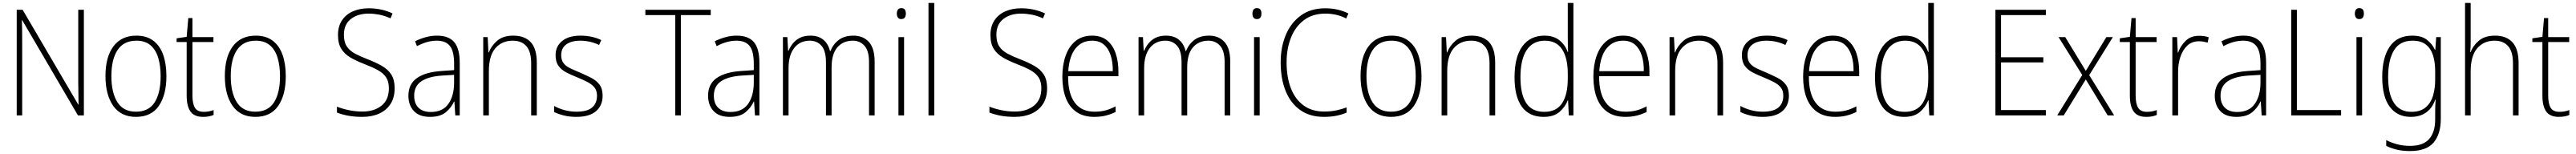

<svg xmlns="http://www.w3.org/2000/svg" viewBox="-20 -780 17413 1041"><path d="M547 0H507L130 -644H128Q129 -609 129.5 -574Q130 -539 130 -497V0H93V-714H133L509 -73H511Q511 -108 510 -148.5Q509 -189 509 -221V-714H547Z M1105 -265Q1105 -139 1054 -64.5Q1003 10 899 10Q798 10 745.5 -64.5Q693 -139 693 -266Q693 -395 747 -467Q801 -539 902 -539Q972 -539 1017 -504.5Q1062 -470 1083.5 -408.5Q1105 -347 1105 -265ZM733 -266Q733 -154 773.5 -89.5Q814 -25 899 -25Q986 -25 1026 -89Q1066 -153 1066 -265Q1066 -336 1049.5 -390Q1033 -444 997 -474.5Q961 -505 902 -505Q817 -505 775 -442Q733 -379 733 -266Z M1358 -24Q1377 -24 1394 -27.5Q1411 -31 1424 -36V-3Q1410 3 1393 6.5Q1376 10 1353 10Q1293 10 1267.5 -26.5Q1242 -63 1242 -133V-496H1174V-521L1242 -531L1253 -658H1281V-529H1423V-496H1281V-135Q1281 -80 1297.5 -52Q1314 -24 1358 -24Z M1912 -265Q1912 -139 1861 -64.5Q1810 10 1706 10Q1605 10 1552.5 -64.5Q1500 -139 1500 -266Q1500 -395 1554 -467Q1608 -539 1709 -539Q1779 -539 1824 -504.5Q1869 -470 1890.5 -408.5Q1912 -347 1912 -265ZM1540 -266Q1540 -154 1580.5 -89.5Q1621 -25 1706 -25Q1793 -25 1833 -89Q1873 -153 1873 -265Q1873 -336 1856.5 -390Q1840 -444 1804 -474.5Q1768 -505 1709 -505Q1624 -505 1582 -442Q1540 -379 1540 -266Z M2648 -184Q2648 -120 2620 -77Q2592 -34 2543 -12Q2494 10 2430 10Q2376 10 2333.5 2Q2291 -6 2258 -19V-59Q2293 -45 2337.5 -35.5Q2382 -26 2431 -26Q2510 -26 2559.5 -66Q2609 -106 2609 -183Q2609 -229 2590 -257.5Q2571 -286 2533.5 -306.5Q2496 -327 2441 -348Q2389 -368 2349.5 -391Q2310 -414 2287.5 -449.5Q2265 -485 2265 -543Q2265 -602 2292 -642.5Q2319 -683 2366 -703.5Q2413 -724 2473 -724Q2517 -724 2558 -715Q2599 -706 2634 -689L2620 -656Q2581 -674 2543.5 -681Q2506 -688 2472 -688Q2399 -688 2352 -651.5Q2305 -615 2305 -545Q2305 -495 2325 -465.5Q2345 -436 2381 -417Q2417 -398 2464 -380Q2521 -358 2562 -334.5Q2603 -311 2625.5 -276Q2648 -241 2648 -184Z M2935 -539Q3013 -539 3050.5 -495.5Q3088 -452 3088 -355V0H3058L3052 -94H3050Q3031 -52 2993.5 -21Q2956 10 2887 10Q2814 10 2777.5 -30Q2741 -70 2741 -133Q2741 -212 2799 -252.5Q2857 -293 2964 -300L3050 -306V-349Q3050 -434 3021.5 -469.5Q2993 -505 2933 -505Q2901 -505 2868 -496Q2835 -487 2799 -468L2786 -501Q2820 -518 2857.5 -528.5Q2895 -539 2935 -539ZM2967 -269Q2877 -263 2828.5 -230.5Q2780 -198 2780 -133Q2780 -80 2809.5 -51.5Q2839 -23 2892 -23Q2972 -23 3010.5 -76.5Q3049 -130 3050 -219V-274Z M3450 -539Q3527 -539 3568 -495Q3609 -451 3609 -356V0H3571V-351Q3571 -431 3538.5 -468Q3506 -505 3447 -505Q3373 -505 3329 -454Q3285 -403 3285 -300V0H3247V-529H3277L3282 -426H3285Q3301 -470 3341 -504.5Q3381 -539 3450 -539Z M4054 -133Q4054 -67 4009.5 -28.5Q3965 10 3877 10Q3829 10 3790 0Q3751 -10 3726 -23V-64Q3758 -46 3797 -35.5Q3836 -25 3877 -25Q3950 -25 3983 -53.5Q4016 -82 4016 -133Q4016 -167 3999.5 -188Q3983 -209 3953.5 -224.5Q3924 -240 3885 -256Q3842 -273 3808.5 -290.5Q3775 -308 3755.5 -335Q3736 -362 3736 -407Q3736 -467 3780.5 -503Q3825 -539 3904 -539Q3945 -539 3981 -531Q4017 -523 4045 -509L4030 -476Q4005 -489 3971 -497Q3937 -505 3903 -505Q3843 -505 3808.5 -480Q3774 -455 3774 -407Q3774 -374 3789.5 -353.5Q3805 -333 3834 -319Q3863 -305 3902 -289Q3943 -271 3977.5 -253.5Q4012 -236 4033 -208Q4054 -180 4054 -133Z M4583 0H4545V-678H4343V-714H4785V-678H4583Z M4961 -539Q5039 -539 5076.5 -495.5Q5114 -452 5114 -355V0H5084L5078 -94H5076Q5057 -52 5019.5 -21Q4982 10 4913 10Q4840 10 4803.5 -30Q4767 -70 4767 -133Q4767 -212 4825 -252.5Q4883 -293 4990 -300L5076 -306V-349Q5076 -434 5047.5 -469.5Q5019 -505 4959 -505Q4927 -505 4894 -496Q4861 -487 4825 -468L4812 -501Q4846 -518 4883.5 -528.5Q4921 -539 4961 -539ZM4993 -269Q4903 -263 4854.5 -230.5Q4806 -198 4806 -133Q4806 -80 4835.5 -51.5Q4865 -23 4918 -23Q4998 -23 5036.5 -76.5Q5075 -130 5076 -219V-274Z M5750 -539Q5815 -539 5854 -496.5Q5893 -454 5893 -363V0H5855V-360Q5855 -437 5824 -471Q5793 -505 5746 -505Q5680 -505 5641 -460Q5602 -415 5602 -324V0H5564V-356Q5564 -437 5533.5 -471Q5503 -505 5455 -505Q5388 -505 5349.5 -456Q5311 -407 5311 -319V0H5273V-529H5303L5308 -437H5311Q5321 -462 5339.5 -485.5Q5358 -509 5387 -524Q5416 -539 5459 -539Q5513 -539 5546.5 -511Q5580 -483 5591 -435H5594Q5613 -482 5651 -510.5Q5689 -539 5750 -539Z M6073 -725Q6091 -725 6097.5 -714.5Q6104 -704 6104 -688Q6104 -672 6097 -661.5Q6090 -651 6073 -651Q6057 -651 6050 -661.5Q6043 -672 6043 -688Q6043 -704 6050 -714.5Q6057 -725 6073 -725ZM6092 -529V0H6054V-529Z M6296 0H6257V-760H6296Z M7059 -184Q7059 -120 7031 -77Q7003 -34 6954 -12Q6905 10 6841 10Q6787 10 6744.5 2Q6702 -6 6669 -19V-59Q6704 -45 6748.5 -35.5Q6793 -26 6842 -26Q6921 -26 6970.5 -66Q7020 -106 7020 -183Q7020 -229 7001 -257.5Q6982 -286 6944.5 -306.5Q6907 -327 6852 -348Q6800 -368 6760.5 -391Q6721 -414 6698.5 -449.5Q6676 -485 6676 -543Q6676 -602 6703 -642.5Q6730 -683 6777 -703.5Q6824 -724 6884 -724Q6928 -724 6969 -715Q7010 -706 7045 -689L7031 -656Q6992 -674 6954.5 -681Q6917 -688 6883 -688Q6810 -688 6763 -651.5Q6716 -615 6716 -545Q6716 -495 6736 -465.5Q6756 -436 6792 -417Q6828 -398 6875 -380Q6932 -358 6973 -334.5Q7014 -311 7036.5 -276Q7059 -241 7059 -184Z M7363 -539Q7426 -539 7465 -506.5Q7504 -474 7522.5 -419Q7541 -364 7541 -297V-265H7201Q7200 -149 7245.5 -87Q7291 -25 7379 -25Q7419 -25 7451 -33Q7483 -41 7522 -61V-23Q7489 -7 7454.5 1.5Q7420 10 7378 10Q7304 10 7256 -24Q7208 -58 7185 -119Q7162 -180 7162 -262Q7162 -341 7184.5 -404Q7207 -467 7251.5 -503Q7296 -539 7363 -539ZM7363 -505Q7294 -505 7251.5 -453Q7209 -401 7202 -299H7503Q7504 -358 7489 -405Q7474 -452 7443 -478.5Q7412 -505 7363 -505Z M8154 -539Q8219 -539 8258 -496.5Q8297 -454 8297 -363V0H8259V-360Q8259 -437 8228 -471Q8197 -505 8150 -505Q8084 -505 8045 -460Q8006 -415 8006 -324V0H7968V-356Q7968 -437 7937.5 -471Q7907 -505 7859 -505Q7792 -505 7753.5 -456Q7715 -407 7715 -319V0H7677V-529H7707L7712 -437H7715Q7725 -462 7743.5 -485.5Q7762 -509 7791 -524Q7820 -539 7863 -539Q7917 -539 7950.5 -511Q7984 -483 7995 -435H7998Q8017 -482 8055 -510.5Q8093 -539 8154 -539Z M8477 -725Q8495 -725 8501.5 -714.5Q8508 -704 8508 -688Q8508 -672 8501 -661.5Q8494 -651 8477 -651Q8461 -651 8454 -661.5Q8447 -672 8447 -688Q8447 -704 8454 -714.5Q8461 -725 8477 -725ZM8496 -529V0H8458V-529Z M8940 -688Q8854 -688 8795.5 -644Q8737 -600 8707.5 -525Q8678 -450 8678 -359Q8678 -258 8707 -183.5Q8736 -109 8792.5 -67.5Q8849 -26 8932 -26Q8979 -26 9017 -34.5Q9055 -43 9084 -54V-19Q9055 -6 9016.5 2Q8978 10 8930 10Q8836 10 8771 -35.5Q8706 -81 8672 -164Q8638 -247 8638 -359Q8638 -461 8672.5 -543.5Q8707 -626 8774 -675Q8841 -724 8940 -724Q9025 -724 9096 -689L9081 -655Q9046 -673 9010.5 -680.5Q8975 -688 8940 -688Z M9590 -265Q9590 -139 9539 -64.5Q9488 10 9384 10Q9283 10 9230.5 -64.5Q9178 -139 9178 -266Q9178 -395 9232 -467Q9286 -539 9387 -539Q9457 -539 9502 -504.5Q9547 -470 9568.5 -408.5Q9590 -347 9590 -265ZM9218 -266Q9218 -154 9258.5 -89.5Q9299 -25 9384 -25Q9471 -25 9511 -89Q9551 -153 9551 -265Q9551 -336 9534.5 -390Q9518 -444 9482 -474.5Q9446 -505 9387 -505Q9302 -505 9260 -442Q9218 -379 9218 -266Z M9929 -539Q10006 -539 10047 -495Q10088 -451 10088 -356V0H10050V-351Q10050 -431 10017.5 -468Q9985 -505 9926 -505Q9852 -505 9808 -454Q9764 -403 9764 -300V0H9726V-529H9756L9761 -426H9764Q9780 -470 9820 -504.5Q9860 -539 9929 -539Z M10416 10Q10318 10 10268.5 -58.5Q10219 -127 10219 -257Q10219 -395 10272 -467Q10325 -539 10421 -539Q10485 -539 10524 -506.5Q10563 -474 10578 -429H10581Q10579 -481 10579 -530V-760H10617V0H10586L10581 -102H10579Q10562 -58 10523.5 -24Q10485 10 10416 10ZM10420 -24Q10503 -24 10541 -83Q10579 -142 10579 -248V-281Q10579 -388 10540.5 -446.5Q10502 -505 10424 -505Q10344 -505 10301.5 -442Q10259 -379 10259 -257Q10259 -143 10298 -83.5Q10337 -24 10420 -24Z M10953 -539Q11016 -539 11055 -506.5Q11094 -474 11112.5 -419Q11131 -364 11131 -297V-265H10791Q10790 -149 10835.5 -87Q10881 -25 10969 -25Q11009 -25 11041 -33Q11073 -41 11112 -61V-23Q11079 -7 11044.5 1.5Q11010 10 10968 10Q10894 10 10846 -24Q10798 -58 10775 -119Q10752 -180 10752 -262Q10752 -341 10774.5 -404Q10797 -467 10841.5 -503Q10886 -539 10953 -539ZM10953 -505Q10884 -505 10841.5 -453Q10799 -401 10792 -299H11093Q11094 -358 11079 -405Q11064 -452 11033 -478.5Q11002 -505 10953 -505Z M11470 -539Q11547 -539 11588 -495Q11629 -451 11629 -356V0H11591V-351Q11591 -431 11558.5 -468Q11526 -505 11467 -505Q11393 -505 11349 -454Q11305 -403 11305 -300V0H11267V-529H11297L11302 -426H11305Q11321 -470 11361 -504.5Q11401 -539 11470 -539Z M12074 -133Q12074 -67 12029.5 -28.5Q11985 10 11897 10Q11849 10 11810 0Q11771 -10 11746 -23V-64Q11778 -46 11817 -35.5Q11856 -25 11897 -25Q11970 -25 12003 -53.5Q12036 -82 12036 -133Q12036 -167 12019.5 -188Q12003 -209 11973.5 -224.5Q11944 -240 11905 -256Q11862 -273 11828.5 -290.5Q11795 -308 11775.5 -335Q11756 -362 11756 -407Q11756 -467 11800.5 -503Q11845 -539 11924 -539Q11965 -539 12001 -531Q12037 -523 12065 -509L12050 -476Q12025 -489 11991 -497Q11957 -505 11923 -505Q11863 -505 11828.5 -480Q11794 -455 11794 -407Q11794 -374 11809.5 -353.5Q11825 -333 11854 -319Q11883 -305 11922 -289Q11963 -271 11997.5 -253.5Q12032 -236 12053 -208Q12074 -180 12074 -133Z M12371 -539Q12434 -539 12473 -506.5Q12512 -474 12530.5 -419Q12549 -364 12549 -297V-265H12209Q12208 -149 12253.5 -87Q12299 -25 12387 -25Q12427 -25 12459 -33Q12491 -41 12530 -61V-23Q12497 -7 12462.5 1.5Q12428 10 12386 10Q12312 10 12264 -24Q12216 -58 12193 -119Q12170 -180 12170 -262Q12170 -341 12192.5 -404Q12215 -467 12259.5 -503Q12304 -539 12371 -539ZM12371 -505Q12302 -505 12259.5 -453Q12217 -401 12210 -299H12511Q12512 -358 12497 -405Q12482 -452 12451 -478.5Q12420 -505 12371 -505Z M12853 10Q12755 10 12705.5 -58.5Q12656 -127 12656 -257Q12656 -395 12709 -467Q12762 -539 12858 -539Q12922 -539 12961 -506.5Q13000 -474 13015 -429H13018Q13016 -481 13016 -530V-760H13054V0H13023L13018 -102H13016Q12999 -58 12960.5 -24Q12922 10 12853 10ZM12857 -24Q12940 -24 12978 -83Q13016 -142 13016 -248V-281Q13016 -388 12977.5 -446.5Q12939 -505 12861 -505Q12781 -505 12738.5 -442Q12696 -379 12696 -257Q12696 -143 12735 -83.5Q12774 -24 12857 -24Z M13811 0H13470V-714H13811V-678H13508V-393H13794V-358H13508V-36H13811Z M14057 -273 13897 -529H13942L14081 -301L14220 -529H14264L14104 -272L14273 0H14229L14081 -243L13932 0H13888Z M14495 -24Q14514 -24 14531 -27.5Q14548 -31 14561 -36V-3Q14547 3 14530 6.5Q14513 10 14490 10Q14430 10 14404.5 -26.5Q14379 -63 14379 -133V-496H14311V-521L14379 -531L14390 -658H14418V-529H14560V-496H14418V-135Q14418 -80 14434.5 -52Q14451 -24 14495 -24Z M14847 -538Q14883 -538 14912 -528L14905 -492Q14891 -496 14876.5 -498.5Q14862 -501 14846 -501Q14799 -501 14768 -472.5Q14737 -444 14720.5 -395.5Q14704 -347 14705 -288V0H14666V-529H14698L14703 -424H14705Q14720 -468 14755 -503Q14790 -538 14847 -538Z M15147 -539Q15225 -539 15262.5 -495.5Q15300 -452 15300 -355V0H15270L15264 -94H15262Q15243 -52 15205.5 -21Q15168 10 15099 10Q15026 10 14989.5 -30Q14953 -70 14953 -133Q14953 -212 15011 -252.5Q15069 -293 15176 -300L15262 -306V-349Q15262 -434 15233.5 -469.5Q15205 -505 15145 -505Q15113 -505 15080 -496Q15047 -487 15011 -468L14998 -501Q15032 -518 15069.5 -528.5Q15107 -539 15147 -539ZM15179 -269Q15089 -263 15040.5 -230.5Q14992 -198 14992 -133Q14992 -80 15021.5 -51.5Q15051 -23 15104 -23Q15184 -23 15222.5 -76.5Q15261 -130 15262 -219V-274Z M15470 0V-714H15508V-36H15807V0Z M15930 -725Q15948 -725 15954.5 -714.5Q15961 -704 15961 -688Q15961 -672 15954 -661.5Q15947 -651 15930 -651Q15914 -651 15907 -661.5Q15900 -672 15900 -688Q15900 -704 15907 -714.5Q15914 -725 15930 -725ZM15949 -529V0H15911V-529Z M16288 -539Q16350 -539 16386 -512Q16422 -485 16441 -444H16444L16450 -529H16481V24Q16481 126 16432.5 183.5Q16384 241 16273 241Q16222 241 16183 231.5Q16144 222 16112 206V167Q16145 184 16185 195Q16225 206 16273 206Q16362 206 16402.5 159.5Q16443 113 16443 27V-12Q16443 -36 16443.5 -58Q16444 -80 16446 -106H16443Q16425 -51 16383 -20.5Q16341 10 16278 10Q16187 10 16136 -58Q16085 -126 16085 -260Q16085 -390 16135.5 -464.5Q16186 -539 16288 -539ZM16290 -505Q16204 -505 16164.5 -439.5Q16125 -374 16125 -260Q16125 -143 16165 -83.5Q16205 -24 16282 -24Q16344 -24 16379.5 -55Q16415 -86 16429 -135Q16443 -184 16443 -239V-299Q16443 -359 16428.5 -405.5Q16414 -452 16380.5 -478.5Q16347 -505 16290 -505Z M16683 -504Q16683 -481 16682.5 -464.5Q16682 -448 16680 -428H16683Q16699 -472 16739 -505.5Q16779 -539 16848 -539Q16925 -539 16966 -493.5Q17007 -448 17007 -354V0H16969V-349Q16969 -432 16936 -468.5Q16903 -505 16845 -505Q16772 -505 16727.5 -454Q16683 -403 16683 -296V0H16645V-760H16683Z M17284 -24Q17303 -24 17320 -27.5Q17337 -31 17350 -36V-3Q17336 3 17319 6.5Q17302 10 17279 10Q17219 10 17193.5 -26.5Q17168 -63 17168 -133V-496H17100V-521L17168 -531L17179 -658H17207V-529H17349V-496H17207V-135Q17207 -80 17223.5 -52Q17240 -24 17284 -24Z"/></svg>

Font: Noto Sans Tamil SemiCondensed ExtraLight
Style: Regular
Weight: 200
Width: 4
Designer: Jelle Bosma - Monotype Design Team
Foundry: Monotype Imaging Inc.
Version: Version 2.004; ttfautohint (v1.8.4.7-5d5b)